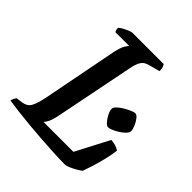

<svg xmlns="http://www.w3.org/2000/svg" viewBox="-204 -831 959 959"><g transform="rotate(45 275.0 -352.0)"><path d="M408 0Q377 0 333.5 -2Q290 -4 240.5 -7.5Q191 -11 143 -15.5Q95 -20 54.5 -25Q14 -30 -11 -34Q-6 -53 4 -64L35 -68Q67 -72 80.5 -94Q94 -116 105 -170L182 -565Q191 -609 202 -626.5Q213 -644 217 -646H119Q112 -656 113 -671Q120 -678 134 -685.5Q148 -693 161.5 -698.5Q175 -704 181 -704H402Q405 -700 409 -690Q413 -680 412 -664L363 -651Q347 -647 334.5 -641Q322 -635 312.5 -618Q303 -601 296 -565L212 -144Q206 -115 197.5 -98.5Q189 -82 182 -75H393L485 -251Q498 -251 515 -246Q532 -241 543 -233Q539 -201 530 -163.5Q521 -126 510.5 -93Q500 -60 493 -41Q483 -33 466.5 -23.5Q450 -14 433.5 -7Q417 0 408 0ZM428 -284Q419 -284 406.5 -298.5Q394 -313 385 -331Q376 -349 376 -362Q376 -372 388 -383.5Q400 -395 417.5 -405.5Q435 -416 451 -423Q467 -430 476 -430Q486 -430 497 -416Q508 -402 516 -383.5Q524 -365 524 -352Q524 -339 505.5 -323Q487 -307 464 -295.5Q441 -284 428 -284Z"/></g></svg>

Font: Texturina SemiBold
Style: Italic
Weight: 600
Italic angle: -11°
Designer: Guillermo Torres Carreño
Foundry: Omnibus-Type
Version: Version 1.002; ttfautohint (v1.8.3)